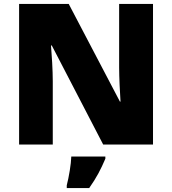

<svg xmlns="http://www.w3.org/2000/svg" viewBox="-20 -734 874 975"><path d="M757 0V-714H585V-391C585 -342 589 -264 592 -218H589L329 -714H77V0H248V-322C248 -375 243 -457 239 -503H243L504 0ZM515 72V61H342C341 99 330 165 319 207V221H433C471 167 492 126 515 72Z"/></svg>

Font: Noto Sans Malayalam Black
Style: Regular
Weight: 900
Designer: Jelle Bosma - Monotype Design Team
Foundry: Monotype Imaging Inc.
Version: Version 2.104